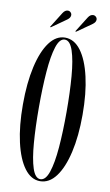

<svg xmlns="http://www.w3.org/2000/svg" viewBox="-95 -893 546 951"><g transform="rotate(10 178.0 -417.0)"><path d="M177 11Q132 11 98.5 -34Q65 -79 46.5 -160Q28 -241 28 -349Q28 -457.5 46.5 -539Q65 -620.5 98.5 -665.8Q132 -711 177 -711Q223 -711 256.8 -665.8Q290.5 -620.5 309.2 -539Q328 -457.5 328 -349Q328 -241 309.2 -160Q290.5 -79 256.8 -34Q223 11 177 11ZM177 1Q203.5 1 219 -45Q234.5 -91 241 -170.2Q247.5 -249.5 247.5 -349Q247.5 -449 241 -528.5Q234.5 -608 219 -654.5Q203.5 -701 177 -701Q151 -701 136 -654.5Q121 -608 114.8 -528.5Q108.5 -449 108.5 -349Q108.5 -249.5 114.8 -170.2Q121 -91 136 -45Q151 1 177 1ZM224 -748.5 221 -751 269.5 -828.5Q280 -845 294.5 -845Q302.5 -845 308.5 -839.2Q314.5 -833.5 314.5 -825.5Q314.5 -812.5 299.5 -801.5ZM97 -748.5 94 -751 142.5 -828.5Q153 -845 167.5 -845Q175.5 -845 181.2 -839.2Q187 -833.5 187 -825.5Q187 -812.5 172 -801.5Z"/></g></svg>

Font: Imbue 100pt
Style: Regular
Weight: 400
Designer: Tyler Finck
Foundry: Etcetera Type Company
Version: Version 1.102; ttfautohint (v1.8.3)